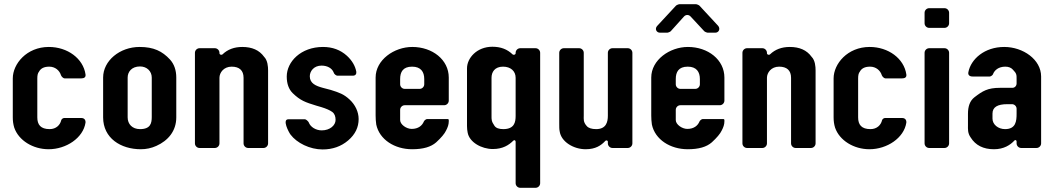

<svg xmlns="http://www.w3.org/2000/svg" viewBox="-20 -706 5029 916"><path d="M217 -90C174 -90 158 -111 158 -146V-332C158 -346 160 -357 166 -364C174 -379 189 -388 215 -388C243 -388 264 -370 271 -347C273 -341 282 -332 288 -332H367C381 -332 390 -337 388 -351C377 -427 302 -482 213 -482C107 -482 41 -401 41 -332V-146C41 -129 43 -113 48 -97C69 -36 137 6 212 6C296 6 377 -48 388 -121C389 -135 381 -143 368 -143H286C280 -143 273 -137 272 -132C267 -110 248 -90 217 -90Z M652 6C677 6 702 1 726 -10C782 -35 821 -81 821 -146V-336C821 -371 811 -400 791 -422C754 -462 713 -482 646 -482C551 -482 472 -416 472 -336V-146C472 -47 556 6 652 6ZM648 -389C681 -389 704 -366 704 -336V-148C704 -118 698 -90 648 -90C611 -90 589 -114 589 -146V-336C589 -363 608 -389 648 -389Z M1240 -435C1217 -467 1182 -482 1136 -482C1097 -482 1066 -470 1042 -447C1037 -442 1027 -445 1027 -452V-454C1027 -466 1017 -476 1005 -476H932C920 -476 910 -466 910 -454V-22C910 -10 920 0 932 0H1005C1017 0 1027 -10 1027 -22V-335C1027 -359 1047 -388 1085 -388C1122 -388 1142 -370 1142 -335V-22C1142 -10 1152 0 1164 0H1237C1249 0 1259 -10 1259 -22V-370C1259 -388 1257 -418 1240 -435Z M1515 -84C1487 -84 1461 -100 1453 -122C1451 -127 1440 -137 1435 -137H1356C1325 -137 1357 -76 1366 -64C1396 -24 1458 7 1519 7C1566 7 1607 -7 1641 -36C1675 -65 1691 -99 1691 -138C1691 -172 1675 -206 1648 -231C1620 -257 1599 -264 1558 -277L1520 -287C1487 -296 1458 -308 1458 -342C1458 -366 1477 -393 1514 -393C1541 -393 1564 -381 1572 -360C1573 -354 1583 -345 1589 -345H1664C1675 -345 1681 -352 1680 -363C1675 -391 1660 -417 1635 -440C1604 -468 1566 -482 1521 -482C1415 -482 1348 -411 1348 -341C1348 -306 1358 -280 1376 -262C1413 -226 1437 -218 1489 -202L1513 -195C1536 -188 1554 -180 1565 -172C1576 -164 1581 -151 1581 -134C1581 -108 1554 -84 1515 -84Z M1772 -336V-155C1772 -141 1773 -126 1775 -112C1790 -40 1863 6 1946 6C1999 6 2036 -5 2061 -27C2085 -49 2101 -68 2108 -83C2116 -98 2121 -112 2121 -127V-133C2121 -136 2119 -138 2116 -138H2017C2012 -138 2003 -130 2002 -126C1994 -107 1976 -91 1944 -91C1919 -91 1889 -112 1889 -133V-182C1889 -194 1899 -204 1911 -204H2099C2111 -204 2121 -214 2121 -226V-336C2121 -421 2043 -482 1947 -482C1860 -482 1772 -420 1772 -336ZM1946 -388C1988 -388 2004 -363 2004 -329V-304C2004 -292 1994 -282 1982 -282H1911C1899 -282 1889 -292 1889 -304V-329C1889 -362 1902 -388 1946 -388Z M2440 -30V168C2440 180 2450 190 2462 190H2535C2547 190 2557 180 2557 168V-454C2557 -466 2547 -476 2535 -476H2462C2450 -476 2440 -466 2440 -454V-452C2440 -445 2430 -442 2425 -447C2400 -471 2369 -483 2329 -483C2255 -483 2208 -429 2208 -380V-105C2208 -94 2209 -83 2211 -74C2219 -27 2278 5 2331 5C2379 5 2408 -14 2429 -35C2434 -40 2440 -36 2440 -30ZM2380 -388C2416 -388 2440 -367 2440 -335V-153C2440 -123 2434 -90 2381 -90C2361 -90 2346 -95 2339 -106C2324 -127 2325 -137 2325 -153V-335C2325 -362 2340 -388 2380 -388Z M2880 -30V-22C2880 -10 2890 0 2902 0H2975C2987 0 2997 -10 2997 -22V-454C2997 -466 2987 -476 2975 -476H2902C2890 -476 2880 -466 2880 -454V-154C2880 -124 2872 -90 2824 -90C2803 -90 2787 -95 2779 -105C2762 -124 2765 -138 2765 -154V-454C2765 -466 2755 -476 2743 -476H2670C2658 -476 2648 -466 2648 -454V-118C2648 -101 2648 -89 2650 -80C2657 -29 2717 6 2774 6C2821 6 2848 -12 2868 -34C2872 -38 2880 -36 2880 -30Z M3087 -336V-155C3087 -141 3088 -126 3090 -112C3105 -40 3178 6 3261 6C3314 6 3351 -5 3376 -27C3400 -49 3416 -68 3423 -83C3431 -98 3436 -112 3436 -127V-133C3436 -136 3434 -138 3431 -138H3332C3327 -138 3318 -130 3317 -126C3309 -107 3291 -91 3259 -91C3234 -91 3204 -112 3204 -133V-182C3204 -194 3214 -204 3226 -204H3414C3426 -204 3436 -214 3436 -226V-336C3436 -421 3358 -482 3262 -482C3175 -482 3087 -420 3087 -336ZM3261 -388C3303 -388 3319 -363 3319 -329V-304C3319 -292 3309 -282 3297 -282H3226C3214 -282 3204 -292 3204 -304V-329C3204 -362 3217 -388 3261 -388ZM3275 -627 3340 -557C3343 -554 3353 -550 3357 -550H3392C3410 -550 3418 -569 3406 -583L3317 -679C3314 -682 3304 -686 3300 -686H3222C3218 -686 3208 -682 3205 -679L3115 -582C3103 -569 3111 -550 3129 -550H3163C3167 -550 3177 -554 3180 -557L3243 -627C3252 -637 3266 -637 3275 -627Z M3852 -435C3829 -467 3794 -482 3748 -482C3709 -482 3678 -470 3654 -447C3649 -442 3639 -445 3639 -452V-454C3639 -466 3629 -476 3617 -476H3544C3532 -476 3522 -466 3522 -454V-22C3522 -10 3532 0 3544 0H3617C3629 0 3639 -10 3639 -22V-335C3639 -359 3659 -388 3697 -388C3734 -388 3754 -370 3754 -335V-22C3754 -10 3764 0 3776 0H3849C3861 0 3871 -10 3871 -22V-370C3871 -388 3869 -418 3852 -435Z M4133 -90C4090 -90 4074 -111 4074 -146V-332C4074 -346 4076 -357 4082 -364C4090 -379 4105 -388 4131 -388C4159 -388 4180 -370 4187 -347C4189 -341 4198 -332 4204 -332H4283C4297 -332 4306 -337 4304 -351C4293 -427 4218 -482 4129 -482C4023 -482 3957 -401 3957 -332V-146C3957 -129 3959 -113 3964 -97C3985 -36 4053 6 4128 6C4212 6 4293 -48 4304 -121C4305 -135 4297 -143 4284 -143H4202C4196 -143 4189 -137 4188 -132C4183 -110 4164 -90 4133 -90Z M4413 0H4486C4498 0 4508 -10 4508 -22V-454C4508 -466 4498 -476 4486 -476H4413C4401 -476 4391 -466 4391 -454V-22C4391 -10 4401 0 4413 0ZM4413 -573H4486C4498 -573 4508 -583 4508 -595V-645C4508 -657 4498 -667 4486 -667H4413C4401 -667 4391 -657 4391 -645V-595C4391 -583 4401 -573 4413 -573Z M4830 -31V-22C4830 -10 4840 0 4852 0H4925C4937 0 4947 -10 4947 -22V-341C4947 -422 4861 -482 4771 -482C4677 -482 4612 -424 4600 -362C4597 -348 4606 -341 4620 -341H4702C4707 -341 4715 -347 4717 -351C4724 -371 4744 -388 4776 -388C4792 -388 4804 -383 4812 -374C4831 -355 4830 -348 4830 -328V-308C4830 -296 4821 -287 4810 -287H4751C4692 -287 4668 -272 4629 -242C4607 -225 4598 -198 4598 -163V-109C4598 -90 4596 -71 4611 -50C4634 -13 4671 6 4722 6C4769 6 4800 -14 4820 -36C4824 -40 4830 -37 4830 -31ZM4786 -209H4808C4820 -209 4830 -199 4830 -187V-163C4830 -129 4827 -90 4775 -90C4742 -90 4715 -112 4715 -140V-164C4715 -195 4739 -209 4786 -209Z"/></svg>

Font: DIN Rundschrift
Style: Breit
Weight: 400
Width: 7
Version: Version 1.027